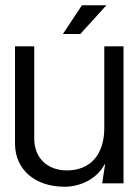

<svg xmlns="http://www.w3.org/2000/svg" viewBox="-20 -696 526 729"><path d="M225 13C290 13 351 -21 377 -72H379L368 0H449V-520H376V-210C376 -109 323 -49 234 -49C159 -49 110 -97 110 -170V-520H37V-151C37 -52 113 13 225 13ZM219 -567H285L384 -676H291Z"/></svg>

Font: Non Bureau Light
Style: Regular
Weight: 300
Designer: Jona Saucedo
Foundry: Non Foundry
Version: Version 1.000;FEAKit 1.0